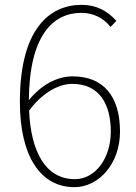

<svg xmlns="http://www.w3.org/2000/svg" viewBox="-20 -759 561 792"><path d="M289 -20C165 -20 107 -138 100 -303C159 -382 227 -413 278 -413C392 -413 437 -327 437 -216C437 -107 374 -20 289 -20ZM460 -673C424 -713 379 -739 317 -739C183 -739 62 -638 62 -339C62 -116 146 13 287 13C388 13 475 -84 475 -216C475 -365 404 -444 280 -444C213 -444 149 -407 99 -346C101 -615 200 -706 316 -706C362 -706 405 -687 436 -648Z"/></svg>

Font: Noto Sans CJK KR Thin
Style: Regular
Weight: 250
Designer: Ryoko NISHIZUKA (kana & ideographs); Paul D. Hunt (Latin, Greek & Cyrillic); Wenlong ZHANG (bopomofo); Sandoll Communica
Foundry: Adobe Systems Incorporated
Version: Version 1.002;PS 1.002;hotconv 1.0.82;makeotf.lib2.5.63406